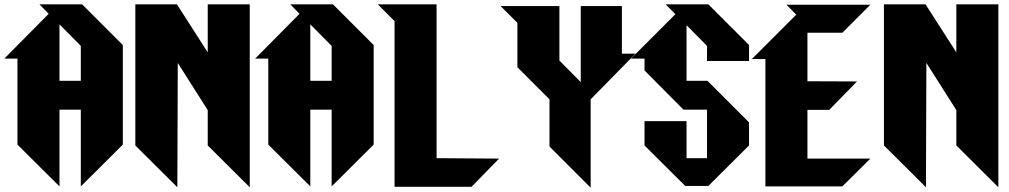

<svg xmlns="http://www.w3.org/2000/svg" viewBox="-26 -778 4684 891"><path d="M349 -403H250V-665L349 -565ZM200 -714 -6 -506H55V-107L250 87V-269H349V87L544 -107V-569L355 -758H157Z M797 91 799 -486 938 -267V-103L1133 91V-758H938V-535L795 -758H602V-103Z M1513 -403H1414V-665L1513 -565ZM1364 -714 1158 -506H1219V-107L1414 87V-269H1513V87L1708 -107V-569L1519 -758H1321Z M2162 89 2290 -42 2000 -44V-758H1727L1805 -680V89Z M2715 -317 2923 -529H2860V-750H2669V-397L2570 -497V-750H2297L2375 -672V-466L2524 -317V-98L2715 93Z M3108 -712 2902 -506H2965V-451L3146 -269H3255V-44H3160V-216H2965V-103L3154 85H3261L3450 -103V-210L3257 -403H3160V-661L3255 -565V-495H3450V-569L3261 -758H3063Z M3822 -268 3951 -400 3721 -401V-626H3883L4013 -756H3624L3669 -710L3463 -504H3526V87H3883L4013 -42H3721V-268Z M4271 91 4273 -486 4412 -267V-103L4607 91V-758H4412V-535L4269 -758H4076V-103Z"/></svg>

Font: Kidora Gothic
Style: Regular
Weight: 400
Version: Version 001.018